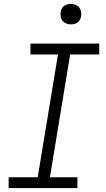

<svg xmlns="http://www.w3.org/2000/svg" viewBox="-20 -957 540 977"><path d="M374 0H24V-55H172L275 -680H135V-735H485V-680H337L234 -55H374ZM341 -833Q328 -833 317 -837.5Q306 -842 298.5 -851Q291 -860 289 -872.5Q287 -885 289 -898Q290 -906 295 -914.5Q300 -923 307.5 -928Q315 -933 323.5 -935Q332 -937 340 -937Q353 -937 364.5 -932.5Q376 -928 383 -919Q390 -910 392.5 -897.5Q395 -885 392 -872Q391 -864 386 -855.5Q381 -847 374 -842Q367 -837 358 -835Q349 -833 341 -833Z"/></svg>

Font: Iosevka Light
Style: Italic
Weight: 300
Italic angle: -9°
Monospace: yes
Designer: Belleve Invis
Foundry: Belleve Invis
Version: Version 32.5.0; ttfautohint (v1.8.4)